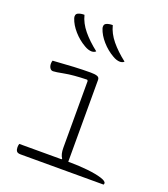

<svg xmlns="http://www.w3.org/2000/svg" viewBox="-147 -917 893 1020"><g transform="rotate(20 300.0 -406.5)"><path d="M154 -813Q165 -769 197.5 -729.5Q230 -690 279 -652Q275 -647 268 -645Q261 -643 256 -643Q237 -643 215 -656Q178 -677 149 -710Q120 -743 109 -777Q106 -785 108 -794Q110 -803 120 -807Q133 -813 154 -813ZM314 -813Q325 -769 357.5 -729.5Q390 -690 439 -652Q435 -647 428 -645Q421 -643 416 -643Q397 -643 375 -656Q338 -677 309 -710Q280 -743 269 -777Q266 -785 268 -794Q270 -803 280 -807Q293 -813 314 -813ZM63 -50H302L304 -54Q290 -73 290 -111V-489L285 -494Q206 -492 159.5 -483Q113 -474 99 -474Q88 -474 81.5 -484Q75 -494 75 -508Q75 -519 78 -526Q145 -531 195.5 -533.5Q246 -536 290 -536Q314 -536 327 -531.5Q340 -527 340 -513V-50Q400 -50 450 -44.5Q500 -39 530 -29.5Q560 -20 560 -8Q560 -4 558 0H89Q71 0 65.5 -8.5Q60 -17 60 -30Q60 -41 63 -50Z"/></g></svg>

Font: Recursive Mn Csl St Lt
Style: Regular
Weight: 300
Monospace: yes
Version: Version 1.079;hotconv 1.0.112;makeotfexe 2.5.65598; ttfautoh